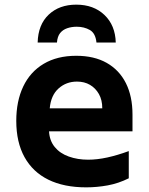

<svg xmlns="http://www.w3.org/2000/svg" viewBox="-20 -796 640 826"><path d="M351 10Q255 10 188 -23Q121 -56 85.5 -120Q50 -184 50 -276Q50 -361 80 -424Q110 -487 168 -521.5Q226 -556 308 -556Q385 -556 439 -525.5Q493 -495 521.5 -438.5Q550 -382 550 -303V-231H191Q193 -191 215.5 -163.5Q238 -136 276 -122.5Q314 -109 359 -109Q398 -109 441.5 -118.5Q485 -128 534 -146V-29Q490 -7 443.5 1.5Q397 10 351 10ZM420 -330Q420 -366 405.5 -391.5Q391 -417 367 -431Q343 -445 311 -445Q265 -445 232 -415.5Q199 -386 194 -330ZM308 -776Q383 -776 429.5 -731.5Q476 -687 478 -613H395Q391 -653 366.5 -667Q342 -681 310 -681Q288 -681 269 -674.5Q250 -668 238.5 -653.5Q227 -639 225 -613H142Q144 -690 189.5 -733Q235 -776 308 -776Z"/></svg>

Font: Noto Sans Mono
Style: Bold
Weight: 700
Designer: Monotype Design Team
Foundry: Monotype Imaging Inc.
Version: Version 2.014